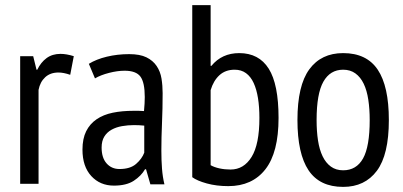

<svg xmlns="http://www.w3.org/2000/svg" viewBox="-20 -720 1580 752"><path d="M59 -500H110L123 -447H126Q140 -476 162.5 -492.5Q185 -509 217 -509Q240 -509 269 -500L255 -427Q229 -436 209 -436Q177 -436 157 -417.5Q137 -399 131 -368V0H59Z M328 -470Q357 -488 398.5 -498Q440 -508 486 -508Q528 -508 553.5 -495.5Q579 -483 593.5 -461.5Q608 -440 612.5 -412.5Q617 -385 617 -355Q617 -295 614.5 -238Q612 -181 612 -130Q612 -92 614.5 -59.5Q617 -27 624 2H569L552 -57H548Q533 -31 504 -12Q475 7 426 7Q372 7 337.5 -30.5Q303 -68 303 -134Q303 -177 317.5 -206Q332 -235 358.5 -253Q385 -271 421.5 -278.5Q458 -286 503 -286Q513 -286 523 -286Q533 -286 544 -285Q547 -316 547 -340Q547 -397 530 -420Q513 -443 468 -443Q440 -443 407 -434.5Q374 -426 352 -413ZM545 -228Q535 -229 525 -229.5Q515 -230 505 -230Q481 -230 458 -226Q435 -222 417 -212Q399 -202 388.5 -185Q378 -168 378 -142Q378 -102 397.5 -80Q417 -58 448 -58Q490 -58 513 -78Q536 -98 545 -122Z M733 -700H805V-462H808Q849 -512 917 -512Q994 -512 1032.5 -451Q1071 -390 1071 -258Q1071 -123 1019.5 -57Q968 9 874 9Q828 9 790 -1.5Q752 -12 733 -26ZM805 -73Q819 -65 839.5 -60.5Q860 -56 883 -56Q935 -56 965.5 -105.5Q996 -155 996 -258Q996 -301 990.5 -335.5Q985 -370 973.5 -395Q962 -420 943.5 -433.5Q925 -447 899 -447Q863 -447 839.5 -425.5Q816 -404 805 -367Z M1145 -250Q1145 -385 1191.5 -448.5Q1238 -512 1324 -512Q1416 -512 1459.5 -447Q1503 -382 1503 -250Q1503 -114 1456 -51Q1409 12 1324 12Q1232 12 1188.5 -53Q1145 -118 1145 -250ZM1220 -250Q1220 -206 1225.5 -170Q1231 -134 1243.5 -108Q1256 -82 1276 -67.5Q1296 -53 1324 -53Q1376 -53 1402 -99.5Q1428 -146 1428 -250Q1428 -293 1422.5 -329.5Q1417 -366 1404.5 -392Q1392 -418 1372 -432.5Q1352 -447 1324 -447Q1273 -447 1246.5 -400Q1220 -353 1220 -250Z"/></svg>

Font: PT Sans Narrow
Style: Regular
Weight: 400
Width: 3
Designer: A.Korolkova, O.Umpeleva, V.Yefimov
Foundry: ParaType Ltd
Version: Version 2.003W OFL